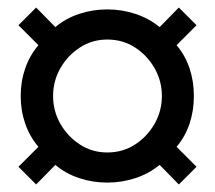

<svg xmlns="http://www.w3.org/2000/svg" viewBox="-20 -585 570 510"><path d="M76 -95 29 -142 82 -195Q59 -222 47 -256.5Q35 -291 35 -330Q35 -369 47 -403.5Q59 -438 82 -465L29 -518L76 -565L127 -513Q154 -536 190 -548Q226 -560 265 -560Q304 -560 340 -548Q376 -536 404 -513L455 -565L502 -518L449 -465Q472 -438 483.5 -403.5Q495 -369 495 -330Q495 -291 483.5 -256.5Q472 -222 449 -195L502 -142L455 -95L404 -147Q376 -124 340 -112Q304 -100 265 -100Q226 -100 190 -112Q154 -124 127 -147ZM265 -180Q306 -180 338.5 -201Q371 -222 390.5 -256Q410 -290 410 -330Q410 -370 390.5 -404Q371 -438 338.5 -459Q306 -480 265 -480Q225 -480 192.5 -459Q160 -438 140.5 -404Q121 -370 121 -330Q121 -290 140.5 -256Q160 -222 192.5 -201Q225 -180 265 -180Z"/></svg>

Font: Frank Ruhl Libre Medium
Style: Regular
Weight: 500
Designer: Yanek Iontef
Foundry: Fontef
Version: Version 6.004